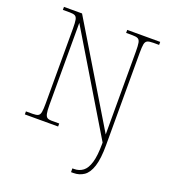

<svg xmlns="http://www.w3.org/2000/svg" viewBox="-167 -836 1064 1198"><g transform="rotate(20 365.5 -237.0)"><path d="M444 240V215H455Q489 215 514 196Q539 177 552.5 131.5Q566 86 566 8V-1L174 -653V-108Q174 -70 178 -51Q182 -32 192 -26Q202 -20 219 -20H271V0H50V-20H95Q119 -20 130.5 -26Q142 -32 145.5 -51Q149 -70 149 -108V-607Q149 -645 145.5 -663.5Q142 -682 131 -688Q120 -694 97 -694H50V-714H170L567 -55V-605Q567 -644 563.5 -663Q560 -682 548.5 -688Q537 -694 512 -694H470V-714H689V-694H651Q624 -694 611.5 -688Q599 -682 595.5 -663.5Q592 -645 592 -606V8Q592 97 575.5 148Q559 199 529 219.5Q499 240 460 240Z"/></g></svg>

Font: Noto Serif Bengali Thin
Style: Regular
Weight: 250
Version: Version 2.003